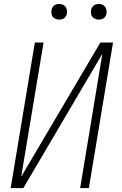

<svg xmlns="http://www.w3.org/2000/svg" viewBox="-20 -950 616 970"><path d="M34 0H98L497 -678L385 0H429L551 -735H487L87 -57L200 -735H156ZM479 -851Q488 -851 496.5 -854Q505 -857 510.5 -864.5Q516 -872 518 -881Q520 -893 516.5 -905Q513 -917 502.5 -923.5Q492 -930 479 -930Q470 -930 461.5 -927Q453 -924 447.5 -916Q442 -908 440 -900Q438 -887 441.5 -875Q445 -863 456 -857Q467 -851 479 -851ZM279 -851Q288 -851 296.5 -854Q305 -857 310.5 -864.5Q316 -872 318 -881Q320 -893 316.5 -905Q313 -917 302.5 -923.5Q292 -930 279 -930Q270 -930 261.5 -927Q253 -924 247.5 -916Q242 -908 240 -900Q238 -887 241.5 -875Q245 -863 256 -857Q267 -851 279 -851Z"/></svg>

Font: Iosevka Sparkle Extralight
Style: Italic
Weight: 200
Italic angle: -9°
Designer: Belleve Invis
Foundry: Belleve Invis
Version: Version 4.5.0; ttfautohint (v1.8.3)